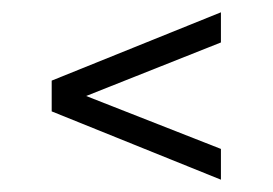

<svg xmlns="http://www.w3.org/2000/svg" viewBox="-20 -388 444 312"><path d="M339 -368V-319L120 -232L339 -146V-96L64 -207V-257Z"/></svg>

Font: Katibeh
Style: Regular
Weight: 400
Designer: Arabic design by Kourosh Beigpour, Latin design by Eduardo Tunni, engineering by Lasse Fister
Version: Version 1.0010g